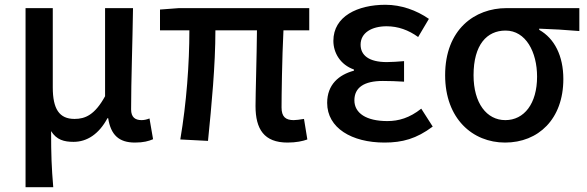

<svg xmlns="http://www.w3.org/2000/svg" viewBox="-20 -584 2460 804"><path d="M87 200H203C196 117 194 66 194 -35C217 2 249 10 288 10C344 10 394 -22 430 -89H433C444 -19 478 13 545 13C581 13 602 7 621 -1L606 -88C594 -83 582 -81 573 -81C546 -81 529 -93 529 -126C529 -246 535 -407 537 -550H420V-181C377 -103 337 -86 292 -86C228 -86 201 -128 201 -218V-550H87Z M650 -457H773C773 -317 761 -153 735 0L851 6C866 -144 882 -310 882 -457H1056C1055 -346 1050 -190 1050 -140C1050 -43 1086 13 1184 13C1220 13 1248 7 1267 0L1253 -86C1234 -83 1220 -81 1210 -81C1176 -81 1159 -95 1159 -134C1159 -178 1161 -341 1167 -457H1275V-550H729L650 -544Z M1590 13C1665 13 1724 -3 1792 -54L1744 -129C1695 -90 1649 -77 1602 -77C1514 -77 1464 -110 1464 -164C1464 -217 1504 -245 1583 -245C1611 -245 1640 -244 1672 -242V-328C1645 -326 1622 -324 1600 -324C1524 -324 1490 -353 1490 -397C1490 -447 1537 -474 1599 -474C1647 -474 1691 -458 1731 -429L1776 -505C1724 -541 1660 -564 1594 -564C1478 -564 1376 -516 1376 -413C1376 -363 1405 -313 1462 -293V-288C1399 -271 1350 -230 1350 -153C1350 -48 1453 13 1590 13Z M2095 13C2234 13 2339 -85 2339 -253C2339 -350 2302 -423 2238 -459V-464C2298 -462 2345 -459 2406 -454V-550H2101C1968 -550 1844 -461 1844 -269C1844 -87 1959 13 2095 13ZM2096 -81C2018 -81 1963 -152 1963 -269C1963 -397 2019 -456 2097 -456C2182 -456 2229 -366 2229 -263C2229 -150 2175 -81 2096 -81Z"/></svg>

Font: Kinto Sans Med
Style: Regular
Weight: 500
Designer: Authors: Ryoko NISHIZUKA  (kana & ideographs); Paul D. Hunt (Latin, Greek & Cyrillic); Wenlong ZHANG  (bopomofo); Sandol
Foundry: Adobe Systems Incorporated, ookami Inc.
Version: Version 0.001